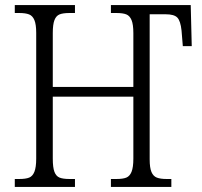

<svg xmlns="http://www.w3.org/2000/svg" viewBox="-20 -733 794 753"><path d="M38 -31H55Q81 -31 94.5 -36.5Q108 -42 115 -59.5Q122 -77 122 -111V-604Q122 -637 115 -654Q108 -671 94 -676.5Q80 -682 55 -682H38V-713H274V-682H253Q227 -682 213.5 -676.5Q200 -671 193.5 -654Q187 -637 187 -603V-392H503V-603Q503 -637 496 -654Q489 -671 475.5 -676.5Q462 -682 436 -682H415V-713H728L732 -552H697L692 -613Q688 -651 675.5 -664Q663 -677 630 -677H567V-108Q567 -75 574 -58.5Q581 -42 595 -36.5Q609 -31 634 -31H652V0H415V-31H436Q462 -31 475.5 -36.5Q489 -42 496 -59.5Q503 -77 503 -111V-354H187V-111Q187 -76 193.5 -59Q200 -42 213.5 -36.5Q227 -31 253 -31H274V0H38Z"/></svg>

Font: Noto Serif NarrowLight
Style: Regular
Weight: 300
Width: 4
Designer: Monotype Design Team
Foundry: Monotype Imaging Inc.
Version: Version 1.001